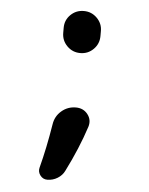

<svg xmlns="http://www.w3.org/2000/svg" viewBox="-51 -602 601 773"><g transform="rotate(5 250.0 -215.5)"><path d="M168.9 129.9Q151.4 129.9 140.6 115.7Q129.9 101.6 133.8 85Q155.3 2.9 170.9 -93.8Q175.8 -127 200.7 -148.4Q225.6 -169.9 258.8 -169.9Q289.1 -169.9 306.6 -147.5Q324.2 -125 315.4 -96.7Q286.1 -6.8 238.3 87.9Q229.5 106.4 210.4 118.2Q191.4 129.9 168.9 129.9ZM332 -485.4V-464.8Q332 -433.6 310.1 -411.6Q288.1 -389.6 256.8 -389.6Q225.6 -389.6 203.6 -411.6Q181.6 -433.6 181.6 -464.8V-485.4Q181.6 -516.6 203.6 -538.1Q225.6 -559.6 256.8 -559.6Q288.1 -559.6 310.1 -537.6Q332 -515.6 332 -485.4Z"/></g></svg>

Font: Rounded-X Mgen+ 1mn medium
Style: Regular
Weight: 500
Designer: [Source Han Sans]
Ryoko NISHIZUKA  (kana & ideographs); Paul D. Hunt (Latin, Greek & Cyrillic); Wenlong ZHANG  (bopomofo
Version: Version 1.059.20150602